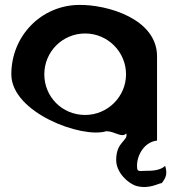

<svg xmlns="http://www.w3.org/2000/svg" viewBox="-20 -576 731 780"><path d="M26 -274C26 -118 314 -12 412 -43C446 -43 475 -14 493 -34C502 -3 452 -2 452 74C452 126 502 171 536 180C588 193 624 168 637 168C656 144 660 128 651 98C630 117 598 118 570 118C557 118 541 122 538 112C530 68 559 2 618 -5V-347C618 -500 415 -558 300 -556C147 -554 26 -430 26 -274ZM160 -274C160 -366 234 -440 326 -440C417 -440 492 -366 492 -274C492 -184 418 -109 326 -109C231 -109 160 -184 160 -274Z"/></svg>

Font: Ampere
Style: SCSuCnd
Weight: 400
Version: Version 1